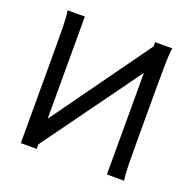

<svg xmlns="http://www.w3.org/2000/svg" viewBox="-125 -842 983 972"><g transform="rotate(20 366.0 -356.5)"><path d="M170.9 -162.6 549.3 -689.5V-712.9H642.1Q636.7 -683.6 635.7 -628.2Q634.8 -572.8 634.8 -500.5V-210Q634.8 -137.2 635.7 -83.3Q636.7 -29.3 642.1 0H549.3V-547.4L170.9 -24.4V0H85.4V-500.5Q85.4 -572.8 84.5 -628.2Q83.5 -683.6 78.1 -712.9H170.9Z"/></g></svg>

Font: Andika Compact
Style: Regular
Weight: 400
Designer: Victor Gaultney, Annie Olsen, Julie Remington, Don Collingsworth, Eric Hays, Becca Hirsbrunner
Foundry: SIL International
Version: Version 5.000 ; LnSpcTght